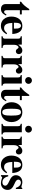

<svg xmlns="http://www.w3.org/2000/svg" viewBox="1788 -2520 745 4362"><g transform="rotate(90 2161.0 -338.5)"><path d="M307 -112C287 -74 271 -59 250 -59C222 -59 211 -79 211 -119V-417H306V-461H211V-630H186C128 -546 91 -493 19 -444V-417H72V-95C72 -28 115 12 184 12C251 12 291 -19 332 -101Z M734 -126C693 -77 662 -58 619 -58C521 -58 506 -150 500 -245H752C748 -319 730 -382 693 -423C664 -455 623 -473 565 -473C440 -473 356 -373 356 -224C356 -87 439 14 560 14C645 14 698 -17 758 -112ZM629 -282H495C495 -402 519 -442 565 -442C594 -442 606 -425 620 -395C629 -376 629 -355 629 -303Z M993 -461H803V-437C846 -431 858 -420 858 -373V-84C858 -43 848 -32 804 -24V0H1069V-24C1008 -28 997 -42 997 -106V-283C997 -342 1023 -387 1058 -387C1066 -387 1075 -382 1086 -364C1103 -336 1120 -326 1146 -326C1183 -326 1209 -354 1209 -394C1209 -440 1175 -473 1128 -473C1078 -473 1040 -447 993 -379Z M1437 -461H1247V-437C1290 -431 1302 -420 1302 -373V-84C1302 -43 1292 -32 1248 -24V0H1513V-24C1452 -28 1441 -42 1441 -106V-283C1441 -342 1467 -387 1502 -387C1510 -387 1519 -382 1530 -364C1547 -336 1564 -326 1590 -326C1627 -326 1653 -354 1653 -394C1653 -440 1619 -473 1572 -473C1522 -473 1484 -447 1437 -379Z M1885 -613C1885 -656 1851 -691 1809 -691C1764 -691 1730 -657 1730 -613C1730 -569 1763 -536 1807 -536C1851 -536 1885 -569 1885 -613ZM1926 0V-24C1891 -29 1878 -42 1878 -85V-461H1685V-437C1729 -428 1739 -418 1739 -373V-88C1739 -42 1732 -35 1686 -24V0Z M2255 -112C2235 -74 2219 -59 2198 -59C2170 -59 2159 -79 2159 -119V-417H2254V-461H2159V-630H2134C2076 -546 2039 -493 1967 -444V-417H2020V-95C2020 -28 2063 12 2132 12C2199 12 2239 -19 2280 -101Z M2753 -229C2753 -371 2657 -473 2531 -473C2399 -473 2302 -374 2302 -228C2302 -86 2402 14 2527 14C2656 14 2753 -88 2753 -229ZM2606 -218C2606 -69 2586 -17 2528 -17C2470 -17 2449 -73 2449 -218C2449 -389 2467 -442 2528 -442C2587 -442 2606 -389 2606 -218Z M2992 -613C2992 -656 2958 -691 2916 -691C2871 -691 2837 -657 2837 -613C2837 -569 2870 -536 2914 -536C2958 -536 2992 -569 2992 -613ZM3033 0V-24C2998 -29 2985 -42 2985 -85V-461H2792V-437C2836 -428 2846 -418 2846 -373V-88C2846 -42 2839 -35 2793 -24V0Z M3273 -461H3083V-437C3126 -431 3138 -420 3138 -373V-84C3138 -43 3128 -32 3084 -24V0H3349V-24C3288 -28 3277 -42 3277 -106V-283C3277 -342 3303 -387 3338 -387C3346 -387 3355 -382 3366 -364C3383 -336 3400 -326 3426 -326C3463 -326 3489 -354 3489 -394C3489 -440 3455 -473 3408 -473C3358 -473 3320 -447 3273 -379Z M3892 -126C3851 -77 3820 -58 3777 -58C3679 -58 3664 -150 3658 -245H3910C3906 -319 3888 -382 3851 -423C3822 -455 3781 -473 3723 -473C3598 -473 3514 -373 3514 -224C3514 -87 3597 14 3718 14C3803 14 3856 -17 3916 -112ZM3787 -282H3653C3653 -402 3677 -442 3723 -442C3752 -442 3764 -425 3778 -395C3787 -376 3787 -355 3787 -303Z M4273 -326V-471H4251C4245 -456 4239 -451 4226 -451C4220 -451 4211 -453 4195 -458C4163 -469 4140 -473 4117 -473C4026 -473 3960 -411 3960 -327C3960 -261 4001 -215 4102 -172C4171 -142 4198 -117 4198 -85C4198 -46 4168 -20 4123 -20C4053 -20 4007 -65 3986 -152H3958V13H3983C3994 -8 4000 -15 4009 -15C4014 -15 4022 -13 4032 -9C4061 3 4112 14 4140 14C4231 14 4294 -48 4294 -138C4294 -209 4256 -252 4156 -294C4088 -322 4060 -348 4060 -382C4060 -415 4088 -440 4126 -440C4153 -440 4179 -429 4201 -408C4222 -388 4233 -369 4248 -326Z"/></g></svg>

Font: STIXGeneral
Style: Bold
Weight: 700
Designer: MicroPress Inc., with final additions and corrections provided by Coen Hoffman, Elsevier (retired)
Version: Version 1.1.0